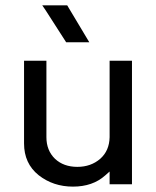

<svg xmlns="http://www.w3.org/2000/svg" viewBox="-20 -692 586 721"><path d="M138.7 -671.9H232.4L315.4 -533.2H228.5L151.4 -653.3ZM154.3 -176.8Q154.3 -127 186.5 -95.7Q218.8 -65.4 270.5 -65.4Q321.3 -65.4 356.4 -95.7Q390.6 -126 391.6 -176.8V-463.9H475.6V0H391.6V-47.9L375 -33.2Q328.1 8.8 253.9 8.8Q179.7 8.8 125 -34.2Q70.3 -78.1 70.3 -153.3V-463.9H154.3Z"/></svg>

Font: BF_TEXT
Style: Regular
Weight: 400
Foundry: EA DICE
Version: Version 1.404